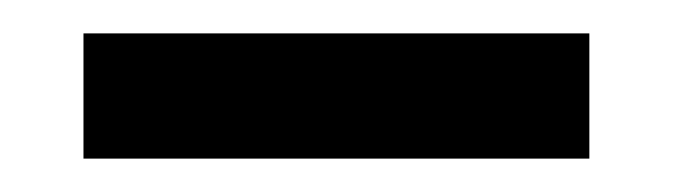

<svg xmlns="http://www.w3.org/2000/svg" viewBox="-20 -435 403 115"><path d="M30 -340V-415H333V-340Z"/></svg>

Font: Big Shoulders
Style: Regular
Weight: 400
Designer: Patric King
Foundry: XO Type Co
Version: Version 2.002